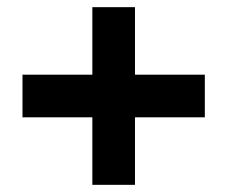

<svg xmlns="http://www.w3.org/2000/svg" viewBox="-20 -516 635 536"><path d="M237.8 0V-188.5H42.8V-307.5H237.8V-496H356.8V-307.5H551.8V-188.5H356.8V0Z"/></svg>

Font: Atkinson Hyperlegible Next
Style: Regular
Weight: 400
Designer: Elliott Scott, Megan Eiswerth, Linus Boman, Theodore Petrosky, Letters from Sweden
Foundry: Applied Design Works, Letters from Sweden
Version: Version 2.001